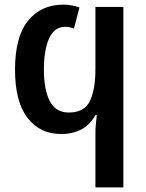

<svg xmlns="http://www.w3.org/2000/svg" viewBox="-20 -571 630 831"><path d="M255 -551Q158 -551 101.5 -481.5Q45 -412 45 -269Q45 -131 99 -61Q153 9 244 9Q348 9 393 -73H399Q397 -57 395 -35Q393 -13 393 6V240H514V-541H393V-273Q393 -183 369 -133.5Q345 -84 278 -84Q221 -84 195.5 -133.5Q170 -183 170 -269Q170 -356 193 -405.5Q216 -455 262 -455Q282 -455 300 -447L324 -539Q310 -544 291 -547.5Q272 -551 255 -551Z"/></svg>

Font: Noto Sans Display Medium
Style: Regular
Weight: 500
Designer: Monotype Design Team
Foundry: Monotype Imaging Inc.
Version: Version 1.900